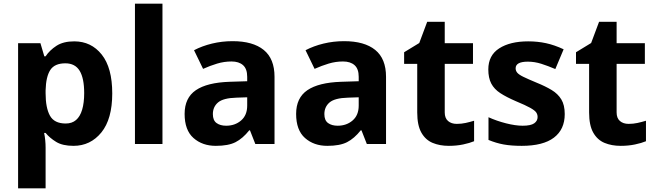

<svg xmlns="http://www.w3.org/2000/svg" viewBox="-20 -780 3551 1040"><path d="M382 -556Q474 -556 531 -484.5Q588 -413 588 -274Q588 -135 529 -62.5Q470 10 378 10Q319 10 284 -11.5Q249 -33 227 -60H219Q223 -41 225 -20.5Q227 0 227 20V240H78V-546H199L220 -475H227Q249 -508 286 -532Q323 -556 382 -556ZM334 -437Q276 -437 252.5 -401Q229 -365 227 -291V-275Q227 -196 250.5 -153.5Q274 -111 336 -111Q370 -111 392 -130Q414 -149 425 -186Q436 -223 436 -276Q436 -356 411.5 -396.5Q387 -437 334 -437Z M860 0H711V-760H860Z M1240 -557Q1350 -557 1408.5 -509.5Q1467 -462 1467 -364V0H1363L1334 -74H1330Q1295 -30 1256 -10Q1217 10 1149 10Q1076 10 1028 -32.5Q980 -75 980 -163Q980 -250 1041 -291.5Q1102 -333 1224 -337L1319 -340V-364Q1319 -407 1296.5 -427Q1274 -447 1234 -447Q1194 -447 1156 -435.5Q1118 -424 1080 -407L1031 -508Q1075 -531 1128.5 -544Q1182 -557 1240 -557ZM1261 -251Q1189 -249 1161 -225Q1133 -201 1133 -162Q1133 -128 1153 -113.5Q1173 -99 1205 -99Q1253 -99 1286 -127.5Q1319 -156 1319 -208V-253Z M1844 -557Q1954 -557 2012.5 -509.5Q2071 -462 2071 -364V0H1967L1938 -74H1934Q1899 -30 1860 -10Q1821 10 1753 10Q1680 10 1632 -32.5Q1584 -75 1584 -163Q1584 -250 1645 -291.5Q1706 -333 1828 -337L1923 -340V-364Q1923 -407 1900.5 -427Q1878 -447 1838 -447Q1798 -447 1760 -435.5Q1722 -424 1684 -407L1635 -508Q1679 -531 1732.5 -544Q1786 -557 1844 -557ZM1865 -251Q1793 -249 1765 -225Q1737 -201 1737 -162Q1737 -128 1757 -113.5Q1777 -99 1809 -99Q1857 -99 1890 -127.5Q1923 -156 1923 -208V-253Z M2454 -109Q2479 -109 2502 -114Q2525 -119 2548 -126V-15Q2524 -5 2488.5 2.5Q2453 10 2411 10Q2362 10 2323.5 -6Q2285 -22 2262.5 -61.5Q2240 -101 2240 -171V-434H2169V-497L2251 -547L2294 -662H2389V-546H2542V-434H2389V-171Q2389 -140 2407 -124.5Q2425 -109 2454 -109Z M3039 -162Q3039 -79 2980.5 -34.5Q2922 10 2806 10Q2749 10 2708 2.5Q2667 -5 2626 -22V-145Q2670 -125 2721 -112Q2772 -99 2811 -99Q2855 -99 2873.5 -112Q2892 -125 2892 -146Q2892 -160 2884.5 -171Q2877 -182 2852 -196Q2827 -210 2774 -232Q2723 -254 2690 -275.5Q2657 -297 2641 -327.5Q2625 -358 2625 -404Q2625 -480 2684 -518Q2743 -556 2841 -556Q2892 -556 2938 -546Q2984 -536 3033 -513L2988 -406Q2948 -423 2912 -434.5Q2876 -446 2839 -446Q2806 -446 2789.5 -437Q2773 -428 2773 -410Q2773 -397 2781.5 -386.5Q2790 -376 2814.5 -364Q2839 -352 2887 -332Q2934 -313 2968 -292.5Q3002 -272 3020.5 -241.5Q3039 -211 3039 -162Z M3385 -109Q3410 -109 3433 -114Q3456 -119 3479 -126V-15Q3455 -5 3419.5 2.5Q3384 10 3342 10Q3293 10 3254.5 -6Q3216 -22 3193.5 -61.5Q3171 -101 3171 -171V-434H3100V-497L3182 -547L3225 -662H3320V-546H3473V-434H3320V-171Q3320 -140 3338 -124.5Q3356 -109 3385 -109Z"/></svg>

Font: Noto Sans Nag Mundari
Style: Bold
Weight: 700
Version: Version 1.000